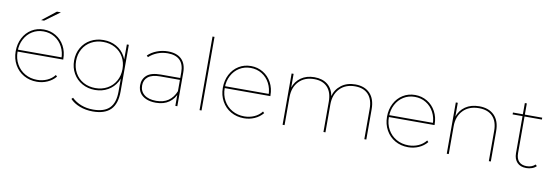

<svg xmlns="http://www.w3.org/2000/svg" viewBox="-64 -1226 5514 1906"><g transform="rotate(10 2693.0 -272.5)"><path d="M54 -259Q54 -334 85 -393.5Q116 -453 170.5 -486.5Q225 -520 293 -520Q360 -520 415 -487Q470 -454 501.5 -396Q533 -338 533 -264Q533 -262 533 -259H65V-278H522L514 -263Q514 -330 485.5 -384.5Q457 -439 406.5 -470Q356 -501 293 -501Q230 -501 180 -470Q130 -439 101.5 -384.5Q73 -330 73 -263V-259Q73 -189 104 -133.5Q135 -78 189.5 -47Q244 -16 312 -16Q365 -16 411.5 -36.5Q458 -57 488 -96L502 -82Q468 -41 418 -19Q368 3 312 3Q238 3 179.5 -30.5Q121 -64 87.5 -124Q54 -184 54 -259ZM389 -717H429L279 -607H249Z M681 111 695 97Q735 136 790 157Q845 178 910 178Q1022 178 1075.5 124.5Q1129 71 1129 -43V-209L1139 -269L1129 -329V-517H1149V-46Q1149 78 1090 137.5Q1031 197 910 197Q839 197 778.5 174Q718 151 681 111ZM641 -269Q641 -341 674 -398.5Q707 -456 765 -488Q823 -520 895 -520Q967 -520 1024 -488Q1081 -456 1113.5 -398.5Q1146 -341 1146 -269Q1146 -197 1113.5 -139.5Q1081 -82 1024 -49.5Q967 -17 895 -17Q823 -17 765 -49.5Q707 -82 674 -139.5Q641 -197 641 -269ZM1129 -269Q1129 -336 1099 -389Q1069 -442 1015.5 -471.5Q962 -501 895 -501Q828 -501 774.5 -471.5Q721 -442 691 -389Q661 -336 661 -269Q661 -202 691 -148.5Q721 -95 774.5 -65.5Q828 -36 895 -36Q962 -36 1015.5 -65.5Q1069 -95 1099 -148.5Q1129 -202 1129 -269Z M1709 -123V-140V-338Q1709 -419 1667.5 -460Q1626 -501 1545 -501Q1489 -501 1440.5 -481.5Q1392 -462 1357 -429L1343 -443Q1380 -479 1433 -499.5Q1486 -520 1544 -520Q1634 -520 1681.5 -473.5Q1729 -427 1729 -339V0H1709ZM1329 -142Q1329 -204 1372.5 -242.5Q1416 -281 1513 -281H1720V-262H1512Q1428 -262 1388.5 -230Q1349 -198 1349 -143Q1349 -84 1392 -50Q1435 -16 1512 -16Q1585 -16 1634 -49.5Q1683 -83 1709 -148L1719 -135Q1697 -71 1644 -34Q1591 3 1512 3Q1455 3 1413.5 -15Q1372 -33 1350.5 -65.5Q1329 -98 1329 -142Z M1953 -742H1973V0H1953Z M2142 -259Q2142 -334 2173 -393.5Q2204 -453 2258.5 -486.5Q2313 -520 2381 -520Q2448 -520 2503 -487Q2558 -454 2589.5 -396Q2621 -338 2621 -264Q2621 -262 2621 -259H2153V-278H2610L2602 -263Q2602 -330 2573.5 -384.5Q2545 -439 2494.5 -470Q2444 -501 2381 -501Q2318 -501 2268 -470Q2218 -439 2189.5 -384.5Q2161 -330 2161 -263V-259Q2161 -189 2192 -133.5Q2223 -78 2277.5 -47Q2332 -16 2400 -16Q2453 -16 2499.5 -36.5Q2546 -57 2576 -96L2590 -82Q2556 -41 2506 -19Q2456 3 2400 3Q2326 3 2267.5 -30.5Q2209 -64 2175.5 -124Q2142 -184 2142 -259Z M2790 -517H2810V-371L2808 -374Q2830 -442 2885.5 -481Q2941 -520 3021 -520Q3102 -520 3153.5 -479Q3205 -438 3218 -359L3215 -360Q3234 -433 3291.5 -476.5Q3349 -520 3433 -520Q3527 -520 3580.5 -464.5Q3634 -409 3634 -305V0H3614V-305Q3614 -400 3567 -450.5Q3520 -501 3434 -501Q3336 -501 3279 -440.5Q3222 -380 3222 -281V0H3202V-305Q3202 -400 3155 -450.5Q3108 -501 3022 -501Q2924 -501 2867 -440.5Q2810 -380 2810 -281V0H2790Z M3797 -259Q3797 -334 3828 -393.5Q3859 -453 3913.5 -486.5Q3968 -520 4036 -520Q4103 -520 4158 -487Q4213 -454 4244.5 -396Q4276 -338 4276 -264Q4276 -262 4276 -259H3808V-278H4265L4257 -263Q4257 -330 4228.5 -384.5Q4200 -439 4149.5 -470Q4099 -501 4036 -501Q3973 -501 3923 -470Q3873 -439 3844.5 -384.5Q3816 -330 3816 -263V-259Q3816 -189 3847 -133.5Q3878 -78 3932.5 -47Q3987 -16 4055 -16Q4108 -16 4154.5 -36.5Q4201 -57 4231 -96L4245 -82Q4211 -41 4161 -19Q4111 3 4055 3Q3981 3 3922.5 -30.5Q3864 -64 3830.5 -124Q3797 -184 3797 -259Z M4445 -517H4465V-370L4463 -373Q4486 -442 4542.5 -481Q4599 -520 4682 -520Q4779 -520 4834 -464.5Q4889 -409 4889 -305V0H4869V-305Q4869 -400 4820.5 -450.5Q4772 -501 4683 -501Q4582 -501 4523.5 -440.5Q4465 -380 4465 -281V0H4445Z M5121 -124V-630H5141V-129Q5141 -74 5168 -45Q5195 -16 5247 -16Q5299 -16 5333 -48L5347 -34Q5330 -16 5302.5 -6.5Q5275 3 5246 3Q5186 3 5153.5 -31.5Q5121 -66 5121 -124ZM5021 -517H5316V-498H5021Z"/></g></svg>

Font: iiserrat Thin
Style: Regular
Weight: 100
Designer: Akira Ohta
Foundry: Akira Ohta
Version: Version 1.200;Glyphs 3.3.1 (3343)